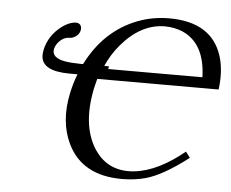

<svg xmlns="http://www.w3.org/2000/svg" viewBox="-49 -715 942 784"><g transform="rotate(5 421.5 -323.0)"><path d="M729 -122.1 747.1 -98.1Q646.5 -20.5 576.2 -0.5Q530.8 12.2 477.5 12.2Q314.5 12.2 254.9 -111.3Q211.9 -201.2 236.8 -318.8Q245.6 -360.4 260.3 -397.9H228.5Q112.8 -397.9 111.3 -461.9Q111.3 -473.1 113.8 -485.4Q126.5 -544.9 178.7 -584.5Q209 -606.9 234.9 -607.4Q255.4 -607.4 258.3 -588.4Q258.8 -583 257.8 -578.1Q253.4 -557.1 231 -546.9Q222.7 -543.5 215.8 -543.5Q187.5 -543.5 166.5 -516.1Q158.7 -504.9 155.8 -494.1Q147.9 -456.5 203.6 -446.3Q228.5 -441.9 265.6 -441.4H279.3Q350.6 -583 484.9 -634.8Q546.4 -658.2 613.8 -658.2Q787.6 -658.2 831.1 -523.9Q850.1 -463.4 839.8 -386.2H342.3Q338.9 -374 333 -349.1Q300.3 -194.3 361.3 -98.6Q411.1 -22.5 500.5 -22Q597.7 -22 707 -104.5Q717.8 -112.8 729 -122.1ZM769.5 -430.2Q765.6 -568.8 671.4 -609.9Q638.7 -623.5 599.6 -624Q501 -624 420.9 -529.3Q386.7 -488.8 366.2 -441.4H385.7L383.3 -430.2Z"/></g></svg>

Font: Linux Libertine Display Slanted O
Style: Slanted
Weight: 400
Designer: Philipp H. Poll
Foundry: Philipp H. Poll
Version: Version 5.0.9